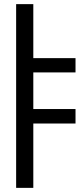

<svg xmlns="http://www.w3.org/2000/svg" viewBox="-20 -709 406 928"><path d="M116 -428H345V-359H116ZM116 -182H345V-112H116ZM58 -689H141V199H58Z"/></svg>

Font: lkorean15
Style: Book
Weight: 400
Designer: Jelle Bosma - Monotype Design Team
Foundry: Monotype Imaging Inc.
Version: Version 2.003